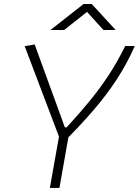

<svg xmlns="http://www.w3.org/2000/svg" viewBox="-20 -918 679 938"><path d="M223.6 0 268.1 -250.5 100.6 -692.4 149.4 -700.7 296.9 -295.9H305.7Q365.7 -361.3 415.5 -421.6Q465.3 -481.9 508.8 -547.6Q552.2 -613.3 591.8 -693.4H638.7Q599.1 -604.5 550.3 -530Q501.5 -455.6 442.9 -387Q384.3 -318.4 314 -247.1L270.5 0ZM226.6 -771.5 388.2 -898.4H428.2L544.9 -771.5H485.4L405.3 -859.9L293.5 -771.5Z"/></svg>

Font: Cascadia Mono ExtraLight
Style: Italic
Weight: 200
Italic angle: -10°
Monospace: yes
Designer: Aaron Bell
Foundry: Saja Typeworks
Version: Version 2404.023; ttfautohint (v1.8.4)